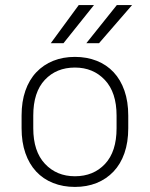

<svg xmlns="http://www.w3.org/2000/svg" viewBox="-20 -730 590 756"><path d="M275 6Q228 6 189 -9.5Q150 -25 122.5 -54.5Q95 -84 80 -127Q65 -170 65 -225V-275Q65 -330 80 -373Q95 -416 123 -445.5Q151 -475 189.5 -490.5Q228 -506 275 -506Q322 -506 361 -490.5Q400 -475 427.5 -445.5Q455 -416 470 -373Q485 -330 485 -275V-225Q485 -170 470 -127Q455 -84 427 -54.5Q399 -25 360.5 -9.5Q322 6 275 6ZM275 -36Q348 -36 393.5 -84.5Q439 -133 439 -225V-275Q439 -366 393 -415Q347 -464 275 -464Q202 -464 156.5 -415.5Q111 -367 111 -275V-225Q111 -134 157 -85Q203 -36 275 -36ZM290 -710H350L230 -560H180ZM440 -710H500L370 -560H320Z"/></svg>

Font: Retni Sans Light
Style: Regular
Weight: 300
Designer: Vitaly Kuzmin
Foundry: ParaType Ltd.
Version: Version 1.00;March 2, 2019;FontCreator 11.5.0.2425 64-bit; t